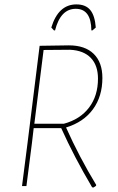

<svg xmlns="http://www.w3.org/2000/svg" viewBox="-20 -845 534 872"><path d="M225 -707 213 -720Q245 -825 327 -825Q369 -825 390 -799.5Q411 -774 415 -720L400 -707H395Q394 -805 324 -805Q255 -805 230 -707ZM293 -639Q366 -639 405.5 -600.5Q445 -562 445 -491Q445 -407 402 -348.5Q359 -290 280 -266Q340 -132 417 -5L416 -1Q410 4 403 7L398 5Q317 -132 258 -263H133L125 -195L100 0H80L105 -195L160 -637ZM298 -619 178 -618 136 -283H270Q344 -303 384.5 -356.5Q425 -410 425 -488Q425 -548 392.5 -582Q360 -616 298 -619Z"/></svg>

Font: Alegreya Sans Thin
Style: Italic
Weight: 100
Italic angle: -7°
Designer: Juan Pablo del Peral
Foundry: Huerta Tipografica
Version: Version 2.007